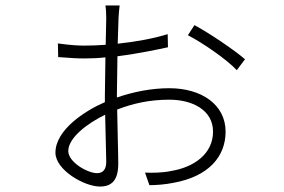

<svg xmlns="http://www.w3.org/2000/svg" viewBox="-20 -637 1040 703"><path d="M692 -545 668 -508C719 -482 810 -420 847 -380L877 -420C838 -454 746 -516 692 -545ZM365 -217 369 -45C369 -20 360 -3 335 -3C301 -3 230 -43 230 -84C230 -133 301 -186 365 -217ZM192 -478 193 -428C244 -424 264 -423 289 -423C314 -423 340 -424 366 -427L364 -286V-263C290 -231 183 -161 183 -78C183 -15 288 46 346 46C390 46 413 22 413 -38C413 -79 410 -161 409 -236C467 -258 526 -272 600 -272C683 -272 760 -235 760 -155C760 -74 691 -25 607 -11C574 -4 538 -4 511 -5L527 41C548 41 584 39 617 32C742 9 806 -62 806 -155C806 -253 719 -314 600 -314C535 -314 469 -301 408 -280V-289L410 -431C489 -441 563 -457 595 -464L594 -512C543 -496 477 -484 411 -477L414 -571C415 -584 416 -604 418 -617H366C368 -606 369 -586 369 -570L367 -473C340 -471 314 -470 289 -470C271 -470 242 -471 192 -478Z"/></svg>

Font: Noto Sans HK Light
Style: Regular
Weight: 300
Designer: Ryoko NISHIZUKA 西塚涼子 (kana, bopomofo & ideographs); Paul D. Hunt (Latin, Greek & Cyrillic); Sandoll Communications 산돌커뮤니
Foundry: Adobe
Version: Version 2.004;hotconv 1.0.118;makeotfexe 2.5.65603